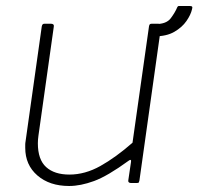

<svg xmlns="http://www.w3.org/2000/svg" viewBox="-20 -609 660 639"><path d="M210 10Q145 10 104.5 -25Q64 -60 64 -117Q64 -122 64 -127.5Q64 -133 65 -138L119 -521Q120 -526 122 -528Q124 -530 128 -530H150Q155 -530 157.5 -527.5Q160 -525 159 -520L108 -158Q107 -151 106.5 -144.5Q106 -138 106 -132Q106 -78 133.5 -53Q161 -28 211 -28Q263 -28 314 -56.5Q365 -85 421 -134L476 -522Q477 -527 479 -528.5Q481 -530 485 -530H507Q512 -530 514.5 -527.5Q517 -525 516 -520L444 -8Q443 -4 442 -2Q441 0 436 0H415Q411 0 408.5 -2.5Q406 -5 407 -9L416 -70Q417 -75 415 -76.5Q413 -78 408 -74Q338 -23 293 -6.5Q248 10 210 10ZM612 -589Q618 -589 619.5 -586.5Q621 -584 619 -578Q615 -560 600.5 -539Q586 -518 560 -503Q534 -488 494 -488L499 -529Q534 -529 548.5 -548.5Q563 -568 570 -585Q572 -589 574.5 -589Q577 -589 580 -589Z"/></svg>

Font: Libre Franklin Thin Thin
Style: Italic
Weight: 250
Italic angle: -8°
Version: Version 3.000